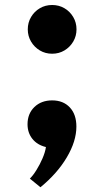

<svg xmlns="http://www.w3.org/2000/svg" viewBox="-20 -596 421 788"><path d="M194 -375.5Q166 -375.5 143.5 -389Q121 -402.5 107.5 -425.2Q94 -448 94 -475.5Q94 -503.5 107.5 -526.2Q121 -549 143.5 -562.2Q166 -575.5 194 -575.5Q222 -575.5 244.5 -562.2Q267 -549 280.5 -526.2Q294 -503.5 294 -475.5Q294 -448 280.5 -425.2Q267 -402.5 244.5 -389Q222 -375.5 194 -375.5ZM146 172.5 102.5 137Q115.5 124.5 129.5 102Q143.5 79.5 154.5 54Q165.5 28.5 168.5 7.5Q133 -1 113 -26Q93 -51 93 -86Q93 -129.5 121.2 -156.8Q149.5 -184 194 -184Q239.5 -184 266.5 -155.2Q293.5 -126.5 293.5 -76.5Q293.5 -16.5 254.2 49.8Q215 116 146 172.5Z"/></svg>

Font: Spartan Thin
Style: Bold
Weight: 700
Version: Version 1.004